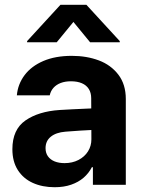

<svg xmlns="http://www.w3.org/2000/svg" viewBox="-20 -770 598 800"><path d="M252.2 -221.3Q213.5 -218.1 191.7 -200.4Q169.8 -182.7 169.8 -152.7Q169.8 -132.6 179.8 -118.6Q189.9 -104.6 207.8 -97.4Q225.7 -90.3 249 -90.3Q281.4 -90.3 307 -103.5Q332.5 -116.7 346.7 -139.3Q360.8 -161.9 360.8 -189.6L360 -360.9Q360 -383.2 350.1 -399.1Q340.1 -415 321.3 -423.1Q302.5 -431.3 275.8 -431.3Q251.4 -431.3 233 -424.3Q214.7 -417.3 202.9 -404.2Q191.1 -391 187.2 -372.7H50.2Q54.4 -419.5 82.5 -457Q110.6 -494.4 160.7 -515.9Q210.8 -537.3 279.2 -537.3Q340.8 -537.3 391.5 -518.4Q442.1 -499.5 473.2 -458.9Q504.2 -418.3 504.2 -357.3V0H367.1V-73.4H362.9Q349.6 -47.9 328.3 -29.5Q307 -11.1 276.6 -0.5Q246.3 10.1 207.8 10.1Q156.5 10.1 116.7 -7.9Q76.9 -25.9 54.2 -61.5Q31.6 -97.2 31.6 -148.2Q31.6 -230.4 86.2 -268.2Q140.8 -305.9 228.5 -311.7Q250.4 -313 283 -314.7Q315.7 -316.3 342 -317.4Q357.1 -318.2 366.7 -318.4L367.7 -228.7Q351.6 -228 314.4 -225.8Q277.3 -223.6 252.2 -221.3ZM285.9 -678.6 216.4 -593.9H92.9V-598.7L231.9 -750.1H339.9L479 -598.7V-593.9H355.4Z"/></svg>

Font: Pretendard Variable
Style: Regular
Weight: 400
Designer: Base glyphs from Inter by Rasmus Andersson; Hangul glyphs from Noto Sans CJK(Source Han Sans) by Jang Soo-young and Kang
Foundry: Kil Hyung-jin
Version: Version 1.100;FEAKit 1.0